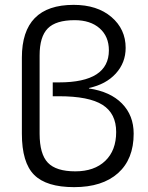

<svg xmlns="http://www.w3.org/2000/svg" viewBox="-20 -760 610 790"><path d="M143 -532V-210Q143 -126 177 -90.5Q211 -55 290 -55Q368 -55 413 -98Q458 -141 458 -217Q458 -293 402 -328.5Q346 -364 223 -364H197V-421H223Q428 -421 428 -553Q428 -610 390 -643.5Q352 -677 287 -677Q210 -677 176.5 -643Q143 -609 143 -532ZM285 10Q171 10 120.5 -40.5Q70 -91 70 -210V-523Q70 -740 283 -740Q380 -740 438.5 -690Q497 -640 497 -563Q497 -502 456.5 -457.5Q416 -413 346 -398V-396Q434 -383 482 -334Q530 -285 530 -210Q530 -105 465.5 -47.5Q401 10 285 10Z"/></svg>

Font: Mplus 1p
Style: Regular
Weight: 400
Version: Version 1.061